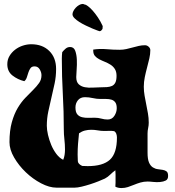

<svg xmlns="http://www.w3.org/2000/svg" viewBox="-20 -945 887 972"><path d="M138 -721Q195 -721 229.5 -687Q264 -653 264 -596Q264 -558 256.5 -522.5Q249 -487 240.5 -451.5Q232 -416 224.5 -380.5Q217 -345 217 -308Q217 -288 223 -262Q229 -236 239.5 -211Q250 -186 265.5 -165.5Q281 -145 300 -136Q305 -148 307 -161Q309 -174 309 -188Q309 -214 306 -239.5Q303 -265 303 -291Q303 -381 298 -469.5Q293 -558 293 -648Q293 -656 293.5 -664.5Q294 -673 295 -681Q303 -691 312.5 -699Q322 -707 335 -707Q354 -707 361 -687.5Q368 -668 369 -642.5Q370 -617 368 -592Q366 -567 366 -555Q366 -530 378.5 -518.5Q391 -507 409.5 -503.5Q428 -500 449.5 -501.5Q471 -503 489 -503Q506 -503 521 -504Q536 -505 547 -510Q558 -515 564 -527Q570 -539 570 -561Q570 -582 561.5 -595.5Q553 -609 539.5 -617.5Q526 -626 511 -632Q496 -638 482.5 -645Q469 -652 460.5 -662Q452 -672 452 -689V-694Q486 -699 519.5 -696Q553 -693 586 -693Q603 -693 619 -696.5Q635 -700 651 -704.5Q667 -709 682.5 -712.5Q698 -716 714 -716Q724 -716 732.5 -708.5Q741 -701 741 -691Q741 -671 736 -649Q731 -627 724.5 -603Q718 -579 713 -554.5Q708 -530 708 -506Q708 -483 712 -460.5Q716 -438 720.5 -415.5Q725 -393 729 -370.5Q733 -348 733 -324Q733 -310 730 -296.5Q727 -283 727 -269V-172Q727 -139 734.5 -122Q742 -105 754 -97.5Q766 -90 779 -88.5Q792 -87 804 -85Q816 -83 823.5 -77Q831 -71 831 -54Q831 -37 819 -31Q807 -25 790 -23.5Q773 -22 755.5 -24Q738 -26 727 -26Q708 -26 691 -21Q674 -16 658.5 -9.5Q643 -3 627.5 2Q612 7 595 7Q577 7 564 0Q565 -11 565 -20.5Q565 -30 565 -41Q565 -52 565 -62Q565 -72 564 -83Q550 -73 538 -61Q526 -49 511 -41Q498 -35 478 -27Q458 -19 436 -12Q414 -5 393 0Q372 5 358 5H266Q230 5 188 -17Q146 -39 110.5 -73Q75 -107 51.5 -147.5Q28 -188 28 -225Q28 -284 40 -326.5Q52 -369 70 -399Q88 -429 109 -450.5Q130 -472 148 -490Q166 -508 178 -525Q190 -542 190 -564Q190 -579 181 -594Q172 -609 155 -609Q141 -609 134.5 -600Q128 -591 124 -579Q120 -567 116 -554Q112 -541 103 -534Q70 -542 43.5 -562.5Q17 -583 17 -620Q17 -643 28 -661.5Q39 -680 56.5 -693.5Q74 -707 95.5 -714Q117 -721 138 -721ZM362 -401Q362 -377 371.5 -366Q381 -355 396 -351.5Q411 -348 428 -348.5Q445 -349 460 -349Q477 -349 493 -344.5Q509 -340 525 -340Q547 -340 559 -358.5Q571 -377 571 -397Q571 -417 563.5 -427Q556 -437 544 -440.5Q532 -444 517.5 -444Q503 -444 489 -444Q469 -444 449.5 -448.5Q430 -453 410 -453Q387 -453 374.5 -437.5Q362 -422 362 -401ZM380 -270Q377 -243 375 -216.5Q373 -190 373 -163Q373 -143 374 -129Q375 -115 396 -105L424 -104Q501 -104 536.5 -136.5Q572 -169 572 -249Q572 -258 569 -267Q566 -276 558 -281Q546 -283 533.5 -282.5Q521 -282 508 -282Q491 -282 475 -285Q459 -288 442 -288Q425 -288 409.5 -284Q394 -280 380 -270ZM399 -925Q402 -925 404.5 -923.5Q407 -922 410 -922Q414 -922 425 -914Q436 -906 449 -891.5Q462 -877 475.5 -857Q489 -837 500 -813L499 -799Q497 -795 493 -791Q489 -787 484 -787Q484 -787 473.5 -790.5Q463 -794 448 -800.5Q433 -807 415 -815.5Q397 -824 382 -833.5Q367 -843 357 -853Q347 -863 347 -873Q347 -880 351.5 -889Q356 -898 363.5 -906Q371 -914 380.5 -919.5Q390 -925 399 -925Z"/></svg>

Font: CAT Altenglisch
Style: Regular
Weight: 400
Designer: Peter Wiegel
Foundry: Peter Wiegel, CAT Fonts
Version: Version 1.000